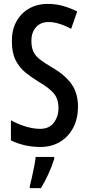

<svg xmlns="http://www.w3.org/2000/svg" viewBox="-20 -744 456 985"><path d="M380 -197Q380 -135 355.5 -88.5Q331 -42 287.5 -16Q244 10 187 10Q147 10 108.5 1.5Q70 -7 36 -24V-127Q72 -107 111.5 -95Q151 -83 186 -83Q232 -83 256 -114.5Q280 -146 280 -189Q280 -237 255.5 -265.5Q231 -294 176 -326Q140 -348 109.5 -373Q79 -398 60 -435.5Q41 -473 41 -531Q40 -588 63 -631.5Q86 -675 128 -699.5Q170 -724 226 -724Q266 -724 303.5 -713.5Q341 -703 376 -685L345 -596Q280 -631 229 -631Q188 -631 164.5 -604Q141 -577 141 -536Q141 -502 151 -480Q161 -458 183.5 -440Q206 -422 244 -400Q312 -361 346 -314Q380 -267 380 -197ZM258 71Q247 108 228.5 148.5Q210 189 190 221H133V210Q138 192 144 164.5Q150 137 155.5 109Q161 81 163 61H258Z"/></svg>

Font: Noto Sans Gurmukhi ExtraCondensed Medium
Style: Regular
Weight: 500
Width: 2
Designer: Jelle Bosma - Monotype Design Team
Foundry: Monotype Imaging Inc.
Version: Version 2.004; ttfautohint (v1.8.4.7-5d5b)